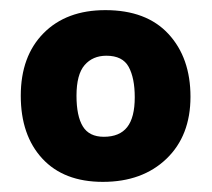

<svg xmlns="http://www.w3.org/2000/svg" viewBox="-20 -722 418 379"><path d="M183 -363Q106 -363 63.5 -409Q21 -455 21 -533Q21 -611 66 -656.5Q111 -702 188 -702Q269 -702 312.5 -655Q356 -608 356 -531Q356 -454 308.5 -408.5Q261 -363 183 -363ZM246 -530Q246 -568 234 -590Q222 -612 190 -612Q163 -612 147 -593.5Q131 -575 131 -533Q131 -493 143.5 -472.5Q156 -452 185 -452Q216 -452 231 -471Q246 -490 246 -530Z"/></svg>

Font: Palanquin Dark
Style: Regular
Weight: 400
Designer: Pria Ravichandran
Version: Version 1.000